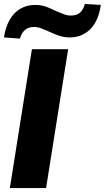

<svg xmlns="http://www.w3.org/2000/svg" viewBox="-25 -955 532 975"><path d="M25 0 137 -705H321L209 0ZM76 -759 -5 -765Q3 -818 24.5 -855Q46 -892 79 -911Q112 -930 153 -930Q184 -930 210 -920.5Q236 -911 259 -899Q279 -891 297.5 -883.5Q316 -876 335 -876Q364 -876 381 -890.5Q398 -905 406 -935L487 -930Q476 -850 434 -807.5Q392 -765 329 -765Q299 -765 272.5 -774.5Q246 -784 223 -795Q203 -804 184.5 -811Q166 -818 148 -818Q120 -818 102.5 -803.5Q85 -789 76 -759Z"/></svg>

Font: Nunito Sans 12pt Black
Style: Italic
Weight: 900
Italic angle: -9°
Designer: Vernon Adams
Foundry: Vernon Adams
Version: Version 3.101;gftools[0.9.27]